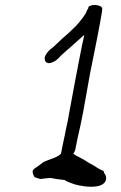

<svg xmlns="http://www.w3.org/2000/svg" viewBox="-20 -716 474 753"><path d="M156 -482C157 -469 171 -466 181 -470C197 -475 208 -485 218 -497L228 -506C235 -513 244 -520 252 -527C272 -544 290 -562 310 -579L309 -572C308 -564 305 -553 302 -540C292 -492 283 -440 273 -390C267 -358 259 -314 253 -282L246 -243C244 -232 241 -221 239 -211C234 -182 226 -151 221 -122L219 -113C202 -96 173 -92 150 -80C143 -75 137 -70 130 -65C123 -59 107 -53 108 -42C108 -36 113 -24 116 -21C123 -19 130 -16 138 -14C151 -16 165 -17 178 -18C194 -15 213 -12 233 -10C241 -5 250 -1 259 2C284 14 392 34 396 -15C398 -24 391 -35 388 -38C387 -40 387 -43 387 -45C372 -51 357 -60 344 -69C337 -73 328 -77 321 -82C305 -94 284 -101 267 -113C272 -119 275 -126 276 -133L284 -173C292 -207 299 -239 306 -276L313 -315C319 -348 327 -393 333 -427C346 -493 361 -563 373 -630L380 -670C381 -674 380 -677 381 -681C382 -697 340 -702 327 -689L326 -683C321 -677 320 -671 316 -663C300 -639 283 -617 262 -599C246 -582 226 -568 210 -551L200 -542L195 -537L185 -528C178 -524 173 -518 168 -513C163 -506 152 -493 156 -482Z"/></svg>

Font: Scribbler
Style: Ita
Weight: 400
Designer: Mew Too
Foundry: Cannot Into Space Fonts
Version: Version 1.001